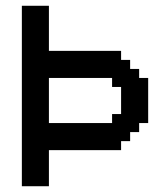

<svg xmlns="http://www.w3.org/2000/svg" viewBox="-20 -645 561 665"><path d="M368.2 -218.8V-250H399.4V-343.8H368.2V-375H149.4V-218.8ZM55.7 0V-625H149.4V-468.8H399.4V-437.5H430.7V-406.2H461.9V-375H493.2V-218.8H461.9V-187.5H430.7V-156.2H399.4V-125H149.4V0Z"/></svg>

Font: Terminal Grotesque
Style: Regular
Weight: 400
Designer: Raphaël Bastide
Foundry: http://raphaelbastide.com
Version: Version 1.0